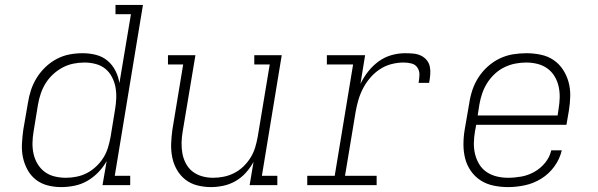

<svg xmlns="http://www.w3.org/2000/svg" viewBox="-20 -755 2440 783"><path d="M229 8Q201 8 174 1Q147 -6 126 -22.5Q105 -39 92 -63Q79 -87 73.5 -113.5Q68 -140 69.5 -168.5Q71 -197 75 -226L94 -336Q98 -362 106.5 -388Q115 -414 130 -438Q145 -462 166 -482Q187 -502 212 -515Q237 -528 263.5 -533Q290 -538 317 -538Q346 -538 372.5 -531Q399 -524 419 -507Q439 -490 451 -466Q463 -442 467 -416L514 -697H451V-735H563L448 -38H511V0H398L415 -98Q401 -73 380.5 -52Q360 -31 335.5 -17Q311 -3 283.5 2.5Q256 8 229 8Q229 8 229 8Q229 8 229 8ZM249 -30Q270 -30 292.5 -34.5Q315 -39 335 -49.5Q355 -60 372.5 -76.5Q390 -93 402 -112.5Q414 -132 420.5 -153.5Q427 -175 431 -197L449 -307Q453 -330 454 -353.5Q455 -377 451 -399Q447 -421 436.5 -441Q426 -461 409.5 -474.5Q393 -488 370.5 -494Q348 -500 325 -500Q302 -500 279.5 -495.5Q257 -491 236 -480Q215 -469 197 -452.5Q179 -436 166.5 -416Q154 -396 146.5 -374Q139 -352 135 -329L117 -219Q113 -196 112.5 -172.5Q112 -149 117 -127Q122 -105 133.5 -86Q145 -67 162.5 -54Q180 -41 202.5 -35.5Q225 -30 249 -30Z M840 8Q812 8 784.5 1Q757 -6 736 -22.5Q715 -39 701.5 -62.5Q688 -86 682.5 -113Q677 -140 678 -168.5Q679 -197 683 -226L727 -492H665V-530H777L725 -219Q721 -196 720.5 -173Q720 -150 724 -128.5Q728 -107 738.5 -87.5Q749 -68 766 -55Q783 -42 804.5 -36Q826 -30 849 -30Q871 -30 893 -34.5Q915 -39 935.5 -49.5Q956 -60 973 -76.5Q990 -93 1002 -112.5Q1014 -132 1020.5 -153.5Q1027 -175 1031 -197L1080 -492H1017V-530H1129L1048 -38H1111V0H998L1014 -95Q1001 -71 982.5 -50.5Q964 -30 940.5 -16.5Q917 -3 891 2.5Q865 8 840 8Z M1233 0V-38H1345L1420 -492H1313V-530H1469L1450 -413Q1463 -440 1481.5 -463.5Q1500 -487 1524 -504.5Q1548 -522 1576 -530Q1604 -538 1632 -538Q1649 -538 1665.5 -536.5Q1682 -535 1696 -528.5Q1710 -522 1720 -510Q1730 -498 1733 -482.5Q1736 -467 1734.5 -450Q1733 -433 1730 -417H1687Q1690 -433 1690.5 -449.5Q1691 -466 1682.5 -479Q1674 -492 1658.5 -496Q1643 -500 1626 -500Q1601 -500 1576 -493.5Q1551 -487 1529 -472.5Q1507 -458 1489.5 -437.5Q1472 -417 1460 -393.5Q1448 -370 1441 -345.5Q1434 -321 1430 -297L1387 -38H1516V0Z M2052 8Q2022 8 1993 2Q1964 -4 1940.5 -19Q1917 -34 1900.5 -57.5Q1884 -81 1877 -108.5Q1870 -136 1870 -166Q1870 -196 1875 -226L1894 -336Q1898 -363 1907 -389.5Q1916 -416 1932 -440.5Q1948 -465 1970 -484.5Q1992 -504 2018 -516.5Q2044 -529 2072 -533.5Q2100 -538 2127 -538Q2156 -538 2185 -532Q2214 -526 2237 -510.5Q2260 -495 2275.5 -471.5Q2291 -448 2298.5 -421Q2306 -394 2305.5 -364Q2305 -334 2300 -304L2290 -246H1922L1917 -219Q1913 -196 1912.5 -172Q1912 -148 1917.5 -126Q1923 -104 1934.5 -85Q1946 -66 1964.5 -53.5Q1983 -41 2005.5 -35.5Q2028 -30 2052 -30Q2079 -30 2106.5 -35Q2134 -40 2159 -54Q2184 -68 2203 -91Q2222 -114 2228 -142H2271Q2263 -107 2241 -76.5Q2219 -46 2187.5 -26.5Q2156 -7 2121 0.5Q2086 8 2052 8ZM2254 -284 2258 -311Q2262 -334 2262.5 -357.5Q2263 -381 2258 -403Q2253 -425 2241.5 -444Q2230 -463 2212 -476Q2194 -489 2171.5 -494.5Q2149 -500 2126 -500Q2103 -500 2080.5 -495.5Q2058 -491 2036.5 -480.5Q2015 -470 1997 -453Q1979 -436 1966.5 -416Q1954 -396 1946.5 -374Q1939 -352 1935 -329L1928 -284Z"/></svg>

Font: Iosevka Slab XLtExObl
Style: Regular
Weight: 200
Width: 7
Italic angle: -9°
Monospace: yes
Designer: Belleve Invis
Foundry: Belleve Invis
Version: Version 11.1.1; ttfautohint (v1.8.3)